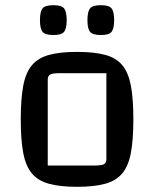

<svg xmlns="http://www.w3.org/2000/svg" viewBox="-20 -710 594 740"><path d="M277 10Q212 10 169.5 -1.5Q127 -13 103 -41.5Q79 -70 69.5 -121Q60 -172 60 -250Q60 -328 69.5 -379Q79 -430 103 -458.5Q127 -487 169.5 -498.5Q212 -510 277 -510Q343 -510 385.5 -498.5Q428 -487 451.5 -458.5Q475 -430 484.5 -379.5Q494 -329 494 -250Q494 -172 484.5 -121Q475 -70 451 -41.5Q427 -13 384.5 -1.5Q342 10 277 10ZM164 -72H342Q371 -72 380.5 -77Q390 -82 390 -97V-428H212Q184 -428 174 -423Q164 -418 164 -403ZM369 -575Q336 -575 326.5 -588Q317 -601 317 -632Q317 -664 326.5 -677Q336 -690 369 -690Q401 -690 410.5 -677Q420 -664 420 -632Q420 -601 410.5 -588Q401 -575 369 -575ZM186 -575Q153 -575 143.5 -588Q134 -601 134 -632Q134 -664 143.5 -677Q153 -690 186 -690Q218 -690 227.5 -677Q237 -664 237 -632Q237 -601 227.5 -588Q218 -575 186 -575Z"/></svg>

Font: Changa
Style: Regular
Weight: 400
Designer: Eduardo Rodriguez Tunni
Foundry: Eduardo Rodriguez Tunni
Version: Version 3.003